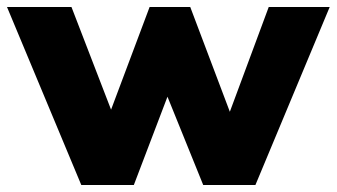

<svg xmlns="http://www.w3.org/2000/svg" viewBox="-31 -528 961 548"><path d="M910 -508 698 0H549L447 -252L351 0H201L-11 -508H173L286 -215L396 -508H512L625 -209L736 -508Z"/></svg>

Font: Muli Black
Style: Regular
Weight: 900
Designer: Vernon Adams
Foundry: Vernon Adams
Version: Version 2.001